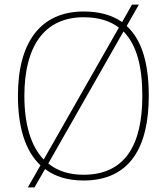

<svg xmlns="http://www.w3.org/2000/svg" viewBox="-20 -775 726 835"><path d="M156 -56 101 40H130L176 -40C219 -7 275 10 343 10C545 10 627 -135 627 -358C627 -497 598 -601 531 -662L584 -755H554L511 -679C468 -709 413 -725 344 -725C157 -725 58 -592 58 -359C58 -221 90 -118 156 -56ZM497 -655 170 -81C114 -140 86 -234 86 -358C86 -573 172 -700 344 -700C408 -700 459 -684 497 -655ZM343 -15C280 -15 229 -32 190 -64L517 -638C575 -580 599 -484 599 -358C599 -145 524 -15 343 -15Z"/></svg>

Font: Noto Serif Sinhala Thin
Style: Regular
Weight: 100
Designer: Jelle Bosma - Monotype Design Team
Foundry: Monotype Imaging Inc.
Version: Version 2.007